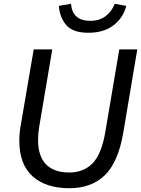

<svg xmlns="http://www.w3.org/2000/svg" viewBox="-20 -981 745 1014"><path d="M82 -238Q82 -279 90 -322L158 -720H256L187 -311Q181 -275 181 -242Q181 -156 223 -113Q265 -70 346 -70Q421 -70 468.5 -118Q516 -166 536 -283L610 -720H705L631 -280Q604 -123 533 -55Q462 13 347 13Q222 13 152 -50Q82 -113 82 -238ZM291 -950 355 -961Q362 -871 457 -871Q505 -871 537.5 -895.5Q570 -920 586 -961L647 -950Q631 -887 579.5 -847.5Q528 -808 447 -808Q364 -808 329.5 -849Q295 -890 291 -950Z"/></svg>

Font: Nebula Sans Medium
Style: Regular
Weight: 500
Italic angle: -9°
Designer: Paul D. Hunt for Adobe (as Source Sans)
Foundry: Nebula Entertainment & Broadcasting LLC
Version: Version 1.010